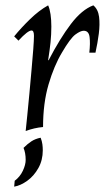

<svg xmlns="http://www.w3.org/2000/svg" viewBox="-20 -475 397 718"><path d="M76 15Q78 -6 82 -43.5Q86 -81 90 -126Q94 -171 98 -214.5Q102 -258 104.5 -292Q107 -326 107 -341Q107 -361 98 -361Q84 -361 49 -323L33 -339Q59 -371 92.5 -403.5Q126 -436 160 -455Q166 -442 169 -421.5Q172 -401 172 -376Q172 -346 169 -317Q166 -288 160 -250H162Q204 -331 245 -385Q286 -439 329 -455Q347 -440 350.5 -412Q354 -384 349.5 -349Q345 -314 337 -278H314Q318 -313 315 -336.5Q312 -360 293 -360Q281 -360 262 -346Q243 -332 212 -279Q182 -229 161.5 -159Q141 -89 141 0Q108 3 76 15ZM33 223 35 201Q55 186 65.5 163.5Q76 141 76 123Q76 97 68 78Q83 63 97.5 53.5Q112 44 132 40Q137 53 138.5 64.5Q140 76 140 87Q140 124 123.5 153.5Q107 183 82 201Q57 219 33 223Z"/></svg>

Font: Bona Nova
Style: Italic
Weight: 400
Italic angle: -4°
Designer: Mateusz Machalski
Foundry: Capitalics
Version: Version 4.001; ttfautohint (v1.8.3)